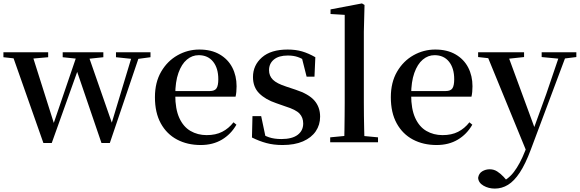

<svg xmlns="http://www.w3.org/2000/svg" viewBox="-27 -833 3396 1124"><path d="M227 4 40 -527H157L296 -88H279L284 -102L429 -527H484L637 -88H619L623 -100L752 -527H796L616 4H567L412 -450H439L432 -432L276 4ZM-7 -498V-527H255V-498L130 -487H94ZM340 -498V-527H578V-498L475 -487H445ZM652 -498V-527H854V-498L772 -487H757Z M1148 16Q1070 16 1009.5 -16Q949 -48 914.5 -110.5Q880 -173 880 -264Q880 -351 916.5 -413.5Q953 -476 1012.5 -509.5Q1072 -543 1140 -543Q1210 -543 1259 -514.5Q1308 -486 1333 -437.5Q1358 -389 1358 -328Q1358 -292 1352 -267H930V-300H1201Q1230 -300 1240.5 -316Q1251 -332 1251 -369Q1251 -434 1220.5 -472Q1190 -510 1136 -510Q1098 -510 1067 -484Q1036 -458 1017.5 -406Q999 -354 999 -277Q999 -195 1022.5 -143Q1046 -91 1088 -66.5Q1130 -42 1183 -42Q1236 -42 1274 -61.5Q1312 -81 1340 -117L1357 -103Q1325 -47 1272 -15.5Q1219 16 1148 16Z M1627 16Q1575 16 1532.5 4.5Q1490 -7 1448 -28L1451 -153H1502L1530 -20L1487 -24V-60Q1517 -40 1547.5 -29.5Q1578 -19 1620 -19Q1683 -19 1715.5 -43.5Q1748 -68 1748 -110Q1748 -145 1726.5 -168Q1705 -191 1644 -210L1590 -229Q1527 -250 1490.5 -286.5Q1454 -323 1454 -382Q1454 -451 1506.5 -497Q1559 -543 1657 -543Q1704 -543 1741.5 -532Q1779 -521 1819 -498L1814 -384H1768L1736 -511L1773 -500V-469Q1743 -490 1717 -499Q1691 -508 1658 -508Q1605 -508 1576.5 -484.5Q1548 -461 1548 -422Q1548 -389 1570.5 -366.5Q1593 -344 1649 -326L1703 -308Q1780 -283 1813.5 -244.5Q1847 -206 1847 -150Q1847 -102 1821.5 -64.5Q1796 -27 1747 -5.5Q1698 16 1627 16Z M1906 0V-29L2020 -40H2069L2186 -29V0ZM1988 0Q1989 -34 1989.5 -73.5Q1990 -113 1990.5 -154.5Q1991 -196 1991 -232V-746L1908 -751V-778L2092 -813L2107 -804L2103 -647V-232Q2103 -196 2103.5 -154.5Q2104 -113 2105 -73.5Q2106 -34 2107 0Z M2529 16Q2451 16 2390.5 -16Q2330 -48 2295.5 -110.5Q2261 -173 2261 -264Q2261 -351 2297.5 -413.5Q2334 -476 2393.5 -509.5Q2453 -543 2521 -543Q2591 -543 2640 -514.5Q2689 -486 2714 -437.5Q2739 -389 2739 -328Q2739 -292 2733 -267H2311V-300H2582Q2611 -300 2621.5 -316Q2632 -332 2632 -369Q2632 -434 2601.5 -472Q2571 -510 2517 -510Q2479 -510 2448 -484Q2417 -458 2398.5 -406Q2380 -354 2380 -277Q2380 -195 2403.5 -143Q2427 -91 2469 -66.5Q2511 -42 2564 -42Q2617 -42 2655 -61.5Q2693 -81 2721 -117L2738 -103Q2706 -47 2653 -15.5Q2600 16 2529 16Z M2870 271Q2833 271 2803.5 254Q2774 237 2772 208Q2776 182 2796 170Q2816 158 2840 158Q2864 158 2883.5 170.5Q2903 183 2921 202L2950 235L2917 254L2897 237Q2946 220 2981.5 173.5Q3017 127 3047 51L3076 -21L3083 -40L3171 -283L3254 -527H3294L3080 44Q3049 127 3016 177Q2983 227 2947 249Q2911 271 2870 271ZM3059 63 2817 -527H2940L3104 -81L3110 -69ZM2772 -499V-527H3041V-499L2939 -488H2872ZM3144 -499V-527H3347V-499L3266 -489H3249Z"/></svg>

Font: Noto Serif JP ExtraLight SemiBold
Style: Regular
Weight: 600
Version: Version 2.003-H1;hotconv 1.1.1;makeotfexe 2.6.0